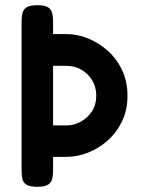

<svg xmlns="http://www.w3.org/2000/svg" viewBox="-20 -709 543 738"><path d="M123 9Q95 9 82 1Q69 -7 66 -21.5Q63 -36 63 -52V-629Q63 -645 66.5 -659Q70 -673 82.5 -681Q95 -689 124 -689Q152 -689 164.5 -681Q177 -673 180.5 -659Q184 -645 184 -628V-578H236Q277 -578 318 -561.5Q359 -545 393.5 -514.5Q428 -484 449 -440Q470 -396 470 -341Q470 -286 449 -242.5Q428 -199 393.5 -168.5Q359 -138 317.5 -122Q276 -106 235 -106H184V-51Q184 -35 180.5 -21Q177 -7 164.5 1Q152 9 123 9ZM184 -227H236Q264 -227 290 -241Q316 -255 333 -280.5Q350 -306 350 -342Q350 -374 334.5 -400Q319 -426 293 -441Q267 -456 235 -456H184Z"/></svg>

Font: Fredoka Condensed Medium
Style: Regular
Weight: 500
Width: 3
Designer: Ben Nathan
Foundry: Milena B. Brandão, Ben Nathan
Version: Version 2.001